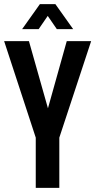

<svg xmlns="http://www.w3.org/2000/svg" viewBox="-21 -909 461 929"><path d="M152 0V-243L-1 -710H119L211 -385L302 -710H420L266 -243V0ZM86 -768 172 -889H247L333 -768H254L210 -832L166 -768Z"/></svg>

Font: Special Gothic Condensed One
Style: Regular
Weight: 400
Designer: Alistair McCready
Foundry: Monolith
Version: Version 1.010; ttfautohint (v1.8.4.7-5d5b)